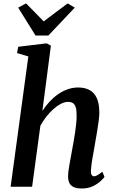

<svg xmlns="http://www.w3.org/2000/svg" viewBox="-20 -1064 656 1094"><path d="M446.5 10Q415 10 397.8 1Q380.5 -8 374 -24Q367.5 -40 368 -61Q368 -74.5 370.5 -93Q373 -111.5 376.8 -132.8Q380.5 -154 384.8 -176.2Q389 -198.5 392.5 -219Q396 -240 400.5 -264Q405 -288 408.5 -313.2Q412 -338.5 414.5 -362.8Q417 -387 416.5 -408.5Q416.5 -438 411 -454.2Q405.5 -470.5 394.8 -477Q384 -483.5 367 -483.5Q348 -483.5 327 -472.5Q306 -461.5 284.5 -442.5Q263 -423.5 243.8 -399Q224.5 -374.5 210 -347.5L163 0H40.5L141.5 -742.5L77 -761.5L84 -797.5L245.5 -817L270 -804L221.5 -432Q239.5 -460 262 -484.2Q284.5 -508.5 310.5 -526.8Q336.5 -545 365.5 -555.2Q394.5 -565.5 425 -565.5Q461.5 -565.5 488.8 -551.8Q516 -538 531 -506.2Q546 -474.5 546 -421Q546 -402 541.8 -371.2Q537.5 -340.5 532 -307.2Q526.5 -274 521.5 -246.5Q518.5 -228 514.8 -207Q511 -186 507.2 -165Q503.5 -144 501 -125Q498.5 -106 498 -90.5Q497.5 -73 502.8 -66.2Q508 -59.5 515 -59.5Q524.5 -59.5 535 -65.5Q545.5 -71.5 563 -85.5L575.5 -56Q571 -49 554.2 -33Q537.5 -17 510.2 -3.5Q483 10 446.5 10ZM182.5 -861.5 83.5 -1020.5 128.5 -1044.5Q154 -1019 179 -993.5Q204 -968 229 -942Q263 -968 297 -993.5Q331 -1019 365.5 -1044.5L406 -1020.5L255.5 -861.5Z"/></svg>

Font: Merriweather 24pt SemiBold
Style: Italic
Weight: 600
Italic angle: -7.8°
Version: Version 2.101